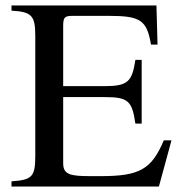

<svg xmlns="http://www.w3.org/2000/svg" viewBox="-20 -682 669 702"><path d="M607 -169H579C534 -63 491 -38 348 -38H312C238 -38 211 -43 211 -85V-327H362C448 -327 463 -314 475 -230H498V-463H475C463 -384 448 -367 362 -367H211V-588C211 -620 218 -624 246 -624H377C493 -624 517 -609 532 -519H556L552 -662H22V-643C97 -639 109 -624 109 -550V-114C109 -37 99 -24 22 -19V0H561Z"/></svg>

Font: STIXGeneral
Style: Regular
Weight: 400
Designer: MicroPress Inc., with final additions and corrections provided by Coen Hoffman, Elsevier (retired)
Version: Version 1.1.0